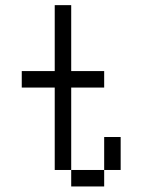

<svg xmlns="http://www.w3.org/2000/svg" viewBox="-20 -832 540 728"><path d="M250 -187.5H375V-125H250V-187.5H187.5V-500H62.5V-562.5H187.5V-812.5H250V-562.5H375V-500H250ZM375 -312.5H437.5V-187.5H375Z"/></svg>

Font: HE신이문
Style: regular
Weight: 500
Monospace: yes
Designer: Taeyun An (WindowsTiger)
Version: v1.1